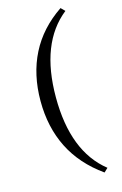

<svg xmlns="http://www.w3.org/2000/svg" viewBox="-139 -814 675 1058"><g transform="rotate(-15 198.5 -285.0)"><path d="M320 -754 342 -732Q168 -594 168 -285Q168 25 342 163L320 184Q199 98 140 -20Q81 -138 81 -287Q81 -438 140.5 -555.5Q200 -673 320 -754Z"/></g></svg>

Font: Tiro Telugu
Style: Italic
Weight: 400
Italic angle: -11°
Designer: Telugu: John Hudson & Fiona Ross, assisted by Kaja Sojewska. Latin: John Hudson with Paul Hanslow, assisted by Kaja Soje
Foundry: Tiro Typeworks Ltd.
Version: Version 1.52